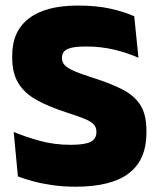

<svg xmlns="http://www.w3.org/2000/svg" viewBox="-20 -674 586 708"><path d="M258 14.5Q214 14.5 175 9Q136 3.5 103.5 -5.2Q71 -14 46 -23.5L30.5 -187.5Q70.5 -170.5 125 -155.2Q179.5 -140 239.5 -140Q293 -140 314.2 -151Q335.5 -162 335.5 -186.5V-188.5Q335.5 -205 325.2 -215.8Q315 -226.5 291 -236.2Q267 -246 226.5 -259Q161 -280 116 -304.8Q71 -329.5 48 -366.8Q25 -404 25 -462V-469.5Q25 -559 86.8 -606.2Q148.5 -653.5 267 -653.5Q336.5 -653.5 387.2 -642Q438 -630.5 475 -614L490.5 -461Q450.5 -479 401.5 -490.8Q352.5 -502.5 298.5 -502.5Q263 -502.5 243.2 -497.8Q223.5 -493 216 -483.8Q208.5 -474.5 208.5 -461V-459.5Q208.5 -445.5 217.8 -434.8Q227 -424 251.5 -413Q276 -402 321.5 -387.5Q386.5 -367 430.8 -344.5Q475 -322 497.5 -286.8Q520 -251.5 520 -191.5V-184.5Q520 -85 455.5 -35.2Q391 14.5 258 14.5Z"/></svg>

Font: Anek Telugu Medium ExtraBold
Style: Regular
Weight: 800
Version: Version 1.003